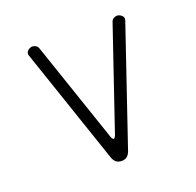

<svg xmlns="http://www.w3.org/2000/svg" viewBox="-105 -671 810 792"><g transform="rotate(-20 300.0 -275.0)"><path d="M262 -19 88 -531Q86 -537 88 -542.5Q90 -548 94 -551.5Q98 -555 103.5 -557.5Q109 -560 114 -560Q121 -560 129 -555.5Q137 -551 140 -541L290 -100Q295 -87 300 -87Q305 -87 310 -100L460 -541Q463 -551 471 -555.5Q479 -560 486 -560Q491 -560 496.5 -557.5Q502 -555 506 -551.5Q510 -548 512 -542.5Q514 -537 512 -531L338 -19Q333 -5 324 2.5Q315 10 300 10Q285 10 276 2.5Q267 -5 262 -19Z"/></g></svg>

Font: Maple Mono NL Thin
Style: Regular
Weight: 250
Monospace: yes
Designer: subframe7536
Version: Version 7.000